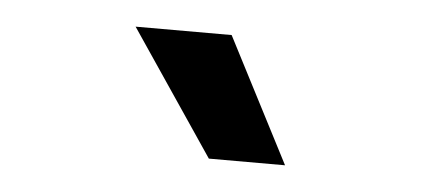

<svg xmlns="http://www.w3.org/2000/svg" viewBox="-28 -801 528 241"><g transform="rotate(5 236.5 -680.5)"><path d="M135 -759H256L337 -602H241Z"/></g></svg>

Font: 42dot Sans Medium
Style: Regular
Weight: 500
Designer: 42dot
Version: Version 1.000